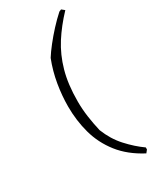

<svg xmlns="http://www.w3.org/2000/svg" viewBox="-204 -747 751 918"><g transform="rotate(-30 171.0 -288.0)"><path d="M315 112Q235 70 188.5 10.5Q142 -49 122.5 -120Q103 -191 103 -269Q103 -328 113.5 -390.5Q124 -453 147 -512Q162 -536 186 -566.5Q210 -597 238 -627.5Q266 -658 294 -683L306 -688L322 -675Q269 -619 232 -561Q195 -503 175 -432Q155 -361 155 -267Q155 -224 161 -181.5Q167 -139 177 -96Q201 -35 242 10Q283 55 327 86V97Z"/></g></svg>

Font: Labrada Light
Style: Regular
Weight: 300
Designer: Mercedes Jáuregui
Foundry: Omnibus-Type Team
Version: Version 1.000; ttfautohint (v1.8.4.7-5d5b)